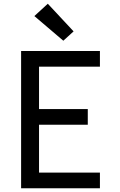

<svg xmlns="http://www.w3.org/2000/svg" viewBox="-20 -1008 640 1028"><path d="M93 0V-735H515V-651H189V-424H450V-340H189V-84H515V0ZM319 -790 164 -922 236 -988 374 -840Z"/></svg>

Font: Iosevka Curly Medium Extended
Style: Regular
Weight: 500
Width: 7
Monospace: yes
Designer: Belleve Invis
Foundry: Belleve Invis
Version: Version 11.1.0; ttfautohint (v1.8.3)